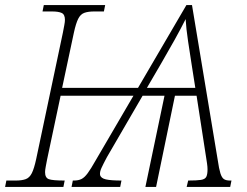

<svg xmlns="http://www.w3.org/2000/svg" viewBox="-42 -734 970 754"><path d="M-22 0 -17 -25H20Q44 -25 59 -30.5Q74 -36 83 -54Q92 -72 100 -109L205 -606Q208 -622 210.5 -635Q213 -648 213 -656Q213 -677 200.5 -683Q188 -689 162 -689H125L130 -714H371L366 -689H328Q304 -689 289 -683.5Q274 -678 265 -660Q256 -642 248 -605L202 -389H500L690 -714H712L813 -106Q818 -71 823.5 -53.5Q829 -36 837.5 -30.5Q846 -25 861 -25H867L862 0H691L697 -25Q731 -25 747 -27.5Q763 -30 768 -39.5Q773 -49 773 -69Q773 -79 771 -92.5Q769 -106 768 -112L730 -358H645L571 0H529L604 -358H518L378 -117Q364 -91 356.5 -74.5Q349 -58 351 -47Q354 -34 374 -29.5Q394 -25 435 -25L430 0H239L244 -25H248Q266 -25 278 -31Q290 -37 302.5 -54Q315 -71 333 -103L482 -358H196L143 -108Q140 -92 137.5 -79Q135 -66 135 -58Q135 -36 149.5 -30.5Q164 -25 212 -25L207 0ZM535 -389H725L711 -478Q704 -522 696.5 -572.5Q689 -623 687 -659Q669 -623 644 -578Q619 -533 591 -485Z"/></svg>

Font: Noto Serif ExtraLight
Style: Italic
Weight: 200
Italic angle: -12°
Designer: Monotype Design Team
Foundry: Monotype Imaging Inc.
Version: Version 2.014; ttfautohint (v1.8.4.7-5d5b)